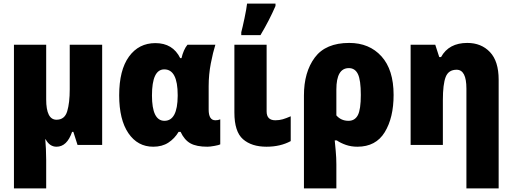

<svg xmlns="http://www.w3.org/2000/svg" viewBox="-20 -800 2831 1060"><path d="M365 -553V-307Q365 -232 351 -185.5Q337 -139 292 -139Q235 -139 235 -251V-553H57V240H235V84Q235 54 233.5 22.5Q232 -9 230 -31H232Q254 10 292 10Q350 10 378 -72H385L408 0H544V-553Z M966 -72H977Q998 -27 1031.5 -8.5Q1065 10 1125 10Q1139 10 1164 5.5Q1189 1 1196 -3V-141Q1184 -136 1169 -136Q1132 -136 1132 -195V-324Q1132 -389 1144 -450.5Q1156 -512 1169 -553H1015Q1004 -540 995.5 -520.5Q987 -501 982 -479H975Q934 -562 838 -562Q746 -562 692 -487.5Q638 -413 638 -274Q638 -139 689 -64.5Q740 10 826 10Q875 10 909.5 -12.5Q944 -35 966 -72ZM819 -273Q819 -417 887 -417Q961 -417 961 -275V-270Q960 -133 888 -133Q819 -133 819 -273Z M1418 -606Q1467 -688 1501 -767V-780H1344Q1341 -752 1330 -700Q1319 -648 1312 -622V-606ZM1274 -553V-179Q1274 -73 1321.5 -31.5Q1369 10 1451 10Q1528 10 1585 -21V-158Q1560 -147 1541 -141.5Q1522 -136 1500 -136Q1452 -136 1452 -185V-553Z M1972 -276Q1972 -195 1955.5 -164Q1939 -133 1904 -133Q1863 -133 1837 -163V-306Q1837 -424 1906 -424Q1940 -424 1956 -391Q1972 -358 1972 -276ZM1908 -563Q1778 -563 1718 -482.5Q1658 -402 1658 -273V240H1837V107Q1837 73 1833.5 33.5Q1830 -6 1828 -25H1839Q1861 -10 1890 0Q1919 10 1953 10Q2055 10 2104 -70Q2153 -150 2153 -276Q2153 -415 2086 -489Q2019 -563 1908 -563Z M2415 -485H2405L2383 -553H2247V0H2425V-247Q2425 -335 2440.5 -375Q2456 -415 2501 -415Q2555 -415 2555 -311V240H2733V-360Q2733 -462 2685 -512.5Q2637 -563 2560 -563Q2458 -563 2415 -485Z"/></svg>

Font: Noto Sans UI SemiCondensed Black
Style: Regular
Weight: 900
Width: 4
Designer: Monotype Design Team
Foundry: Monotype Imaging Inc.
Version: 1.001